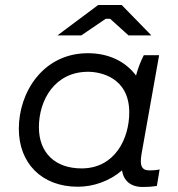

<svg xmlns="http://www.w3.org/2000/svg" viewBox="-20 -740 711 765"><path d="M549 5C569 5 585 4 605 1L616 -65C603 -62 590 -61 576 -61C544 -61 536 -80 544 -127L614 -520H553C540 -495 529 -466 522 -439C481 -494 415 -528 330 -528C153 -528 55 -374 55 -227C55 -90 146 4 290 4C352 4 416 -18 466 -61C473 -19 501 5 549 5ZM331 -454C381 -454 495 -431 495 -292C495 -188 438 -69 305 -69C200 -69 135 -131 135 -233C135 -341 198 -454 331 -454ZM583 -599 465 -720H371L209 -599H304L401 -665H419L492 -599Z"/></svg>

Font: Fixel Display 20240404
Style: Italic
Weight: 400
Italic angle: -10°
Designer: AlfaBravo + MacPaw
Foundry: Kyrylo Tkachov, Marchela Mozhyna, Serhii Makarenko, Maria Weinstein, Zakhar Kryvoshyya
Version: Version 1.211;Glyphs 3.2 (3225)